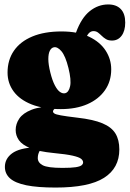

<svg xmlns="http://www.w3.org/2000/svg" viewBox="-20 -599 584 864"><path d="M328 -69.5Q277.5 -75.5 254.2 -79.8Q231 -84 224.8 -88.2Q218.5 -92.5 218.5 -97Q218.5 -101 221.2 -104.8Q224 -108.5 230 -112L226.5 -120Q161 -120.5 122.2 -105.2Q83.5 -90 67 -65.8Q50.5 -41.5 50.5 -14Q50.5 11 65.2 32Q80 53 117 68Q154 83 220.5 89.5Q278.5 95 307 101.5Q335.5 108 344.8 115.5Q354 123 354 132Q354 139 347 144.8Q340 150.5 320.2 153.5Q300.5 156.5 261.5 156.5Q194 156.5 172 144.5Q150 132.5 150 112.5Q150 102.5 152.5 94Q155 85.5 160.5 76.5L139.5 63.5Q67 67 34.5 91Q2 115 2 152Q2 183 25.2 203.8Q48.5 224.5 98.8 234.8Q149 245 230 245Q379.5 245 448.2 201.2Q517 157.5 517 73.5Q517 30.5 499.5 1.8Q482 -27 440.8 -44.2Q399.5 -61.5 328 -69.5ZM307 -411.5 358 -405.5Q369 -437.5 378.5 -448.2Q388 -459 400.5 -459Q412.5 -459 421 -452.5Q429.5 -446 437.8 -437.8Q446 -429.5 456.8 -423Q467.5 -416.5 484 -416.5Q511 -416.5 527.2 -438.2Q543.5 -460 543.5 -497.5Q543.5 -537.5 523.5 -558.2Q503.5 -579 467 -579Q421.5 -579 383.8 -548.8Q346 -518.5 322 -452.5ZM480.5 -287Q480.5 -332.5 455.5 -371.2Q430.5 -410 380.8 -433.8Q331 -457.5 257 -457.5Q180 -457.5 125.5 -434.8Q71 -412 42.5 -370.5Q14 -329 14 -272.5Q14 -225 41.2 -187.8Q68.5 -150.5 122 -129.2Q175.5 -108 254 -108Q322.5 -108 373.2 -130.2Q424 -152.5 452.2 -192.8Q480.5 -233 480.5 -287ZM221.5 -386Q238 -390 256.2 -368.8Q274.5 -347.5 288 -293Q301.5 -238.5 295.5 -211Q289.5 -183.5 273 -179.5Q262 -177 250 -185.2Q238 -193.5 226.8 -215Q215.5 -236.5 206.5 -272.5Q197.5 -309 197.5 -333Q197.5 -357 204 -370.2Q210.5 -383.5 221.5 -386Z"/></svg>

Font: Fraunces 144pt S100 Black
Style: Regular
Weight: 900
Version: Version 1.000